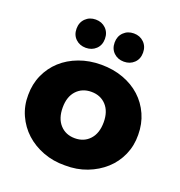

<svg xmlns="http://www.w3.org/2000/svg" viewBox="-138 -879 941 1004"><g transform="rotate(20 333.0 -377.0)"><path d="M27 -272Q27 -333 50 -384Q73 -435 113.5 -472Q154 -509 210.5 -530Q267 -551 333 -551Q400 -551 456 -530.5Q512 -510 552.5 -473Q593 -436 616 -384.5Q639 -333 639 -272Q640 -212 617 -160Q594 -108 552.5 -70.5Q511 -33 455 -11.5Q399 10 333 9Q268 10 211.5 -11.5Q155 -33 114 -70.5Q73 -108 49.5 -160Q26 -212 27 -272ZM447 -272Q447 -332 415.5 -366Q384 -400 333 -400Q282 -400 250.5 -366Q219 -332 219 -272Q219 -211 250.5 -176.5Q282 -142 333 -142Q384 -142 415.5 -176.5Q447 -211 447 -272ZM146 -684Q146 -719 168.5 -741Q191 -763 225 -763Q259 -763 281.5 -741Q304 -719 304 -684Q304 -649 281.5 -627.5Q259 -606 225 -606Q191 -606 168.5 -627.5Q146 -649 146 -684ZM358 -684Q358 -719 380.5 -741Q403 -763 437 -763Q471 -763 493.5 -741Q516 -719 516 -684Q516 -649 493.5 -627.5Q471 -606 437 -606Q403 -606 380.5 -627.5Q358 -649 358 -684Z"/></g></svg>

Font: CMG Sans ExtraBold
Style: Regular
Weight: 800
Designer: Julieta Ulanovsky
Foundry: Julieta Ulanovsky
Version: Version 7.200